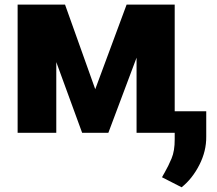

<svg xmlns="http://www.w3.org/2000/svg" viewBox="-20 -565 922 817"><path d="M385.3 -185.4 518.8 -545.5H723.4V0H561.1V-319.6L441.1 0H329.5L219.5 -300.8V0H55V-545.5H256.7ZM857.6 -91.6V16Q858.3 78.1 828.1 137.1Q797.9 196 752.8 231.9L669.4 189.3Q672.2 183.9 675.1 178.8Q677.9 173.7 681.1 168.3Q696.4 141.7 710 109.4Q723.7 77.1 723.4 27.7V-91.6Z"/></svg>

Font: Inter UI Extra Bold
Style: Regular
Weight: 800
Designer: Rasmus Andersson
Foundry: rsms
Version: 3.2;8d6f07862